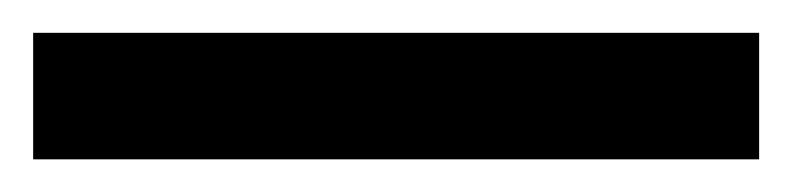

<svg xmlns="http://www.w3.org/2000/svg" viewBox="-29 -20 482 117"><path d="M433.6 77.1H-8.8V0H433.6Z"/></svg>

Font: Pretendard
Style: Regular
Weight: 400
Designer: Base glyphs from Inter by Rasmus Andersson; Hangeul glyphs from Noto Sans CJK(Source Han Sans) by Jang Soo-young and Kan
Foundry: Kil Hyung-jin
Version: Version 1.309